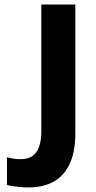

<svg xmlns="http://www.w3.org/2000/svg" viewBox="-20 -804 416 835"><path d="M104 11.2C235.8 11.2 307.6 -68.4 307.6 -222.2V-784.2H159.7V-234.4C159.7 -146 127 -111.8 69.3 -111.8C48.3 -111.8 35.2 -113.8 10.3 -120.1V0C39.1 9.8 93.8 11.2 104 11.2Z"/></svg>

Font: Decalotype SemiBold
Style: Regular
Weight: 600
Designer: Alfredo Marco Pradil
Foundry: Alfredo Marco Pradil
Version: Version 1.0